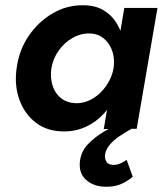

<svg xmlns="http://www.w3.org/2000/svg" viewBox="-20 -490 624 729"><path d="M452 -460 374 0 499 -1 578 -460ZM43 -230Q34 -165 54 -110.5Q74 -56 117 -23.5Q160 9 223 9Q269 9 308 -9.5Q347 -28 376.5 -61Q406 -94 425.5 -137.5Q445 -181 451 -230Q457 -277 451 -320Q445 -363 426 -396.5Q407 -430 375 -450Q343 -470 296 -470Q234 -471 179.5 -439Q125 -407 88.5 -353Q52 -299 43 -230ZM175 -230Q181 -267 202.5 -297.5Q224 -328 255.5 -346Q287 -364 322 -363Q346 -362 364 -351Q382 -340 394 -321.5Q406 -303 410.5 -280Q415 -257 411 -230Q406 -203 392.5 -179Q379 -155 359.5 -136.5Q340 -118 317 -108Q294 -98 270 -98Q235 -99 212 -117Q189 -135 179.5 -165.5Q170 -196 175 -230ZM461 117Q451 124 437 130.5Q423 137 408 136Q391 135 384 124Q377 113 379 96Q383 75 398 58Q413 41 434.5 26.5Q456 12 478 0L439 -25Q406 -9 372 11.5Q338 32 313.5 58Q289 84 284 119Q277 166 307 193Q337 220 386 219Q418 219 442.5 207.5Q467 196 484 181Z"/></svg>

Font: Jost SemiBold
Style: Italic
Weight: 600
Italic angle: -5°
Version: Version 3.710